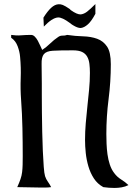

<svg xmlns="http://www.w3.org/2000/svg" viewBox="-20 -929 653 946"><path d="M35 -757Q60 -753 84 -755Q108 -757 133 -757Q143 -757 151.5 -748.5Q160 -740 166.5 -728Q173 -716 178.5 -703.5Q184 -691 188 -683Q209 -697 227.5 -715Q246 -733 267 -747Q277 -754 288.5 -753.5Q300 -753 311 -757Q351 -751 389.5 -750Q428 -749 458.5 -738Q489 -727 507.5 -699.5Q526 -672 526 -613Q526 -526 515 -440.5Q504 -355 504 -269Q504 -247 505 -221Q506 -195 509.5 -169Q513 -143 521 -118.5Q529 -94 543 -76Q557 -57 576.5 -45Q596 -33 613 -17Q597 -9 579.5 -6Q562 -3 544 -3Q530 -3 516.5 -4Q503 -5 489 -7Q460 -23 442.5 -50Q425 -77 415.5 -109.5Q406 -142 402.5 -175.5Q399 -209 399 -239Q399 -280 402.5 -321.5Q406 -363 410.5 -404.5Q415 -446 419 -487.5Q423 -529 423 -570Q423 -594 420.5 -614.5Q418 -635 409.5 -650Q401 -665 384.5 -673Q368 -681 339 -681Q273 -681 240.5 -679Q208 -677 196 -662Q184 -647 185 -613.5Q186 -580 186 -517Q186 -497 186 -459.5Q186 -422 186.5 -376Q187 -330 188 -280Q189 -230 191 -185.5Q193 -141 195.5 -107.5Q198 -74 202 -61Q207 -46 216 -33.5Q225 -21 232 -7Q218 -5 204.5 -5Q191 -5 177 -5Q148 -5 120.5 -6Q93 -7 65 -7Q75 -29 81 -46.5Q87 -64 89 -81Q91 -98 91.5 -117Q92 -136 92 -160Q92 -228 90.5 -298Q89 -368 84 -436Q80 -490 82 -543Q84 -596 79 -649Q77 -674 67 -701Q57 -728 35 -743V-757ZM450 -909V-861Q431 -825 413 -809Q395 -793 378 -791Q369 -791 360 -794.5Q351 -798 341 -804Q335 -807 324 -816Q286 -844 266 -843Q251 -842 233.5 -830.5Q216 -819 196 -798L194 -842Q214 -874 232 -890.5Q250 -907 268 -908Q278 -909 289.5 -904.5Q301 -900 323 -885Q325 -883 329 -879Q360 -857 378 -858Q394 -860 409 -871.5Q424 -883 450 -909Z"/></svg>

Font: Augsburger Schrift CAT
Style: Regular
Weight: 400
Designer: Peter Wiegel nach Roos&Junge Offenbach
Foundry: CAT-Fonts, Peter Wiegel
Version: Version 1.000